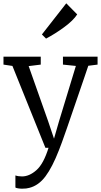

<svg xmlns="http://www.w3.org/2000/svg" viewBox="-20 -888 609 1159"><path d="M1 0ZM113 177Q157 177 200 139Q243 101 273 4H254L55 -490L1 -498V-546H226V-498L153 -489L270 -158L306 -51L336 -155L438 -490L360 -498V-546H569V-498L513 -491L491 -426Q423 -226 385 -117Q347 -8 336 18Q296 121 254.5 176.5Q213 232 157 246Q141 251 113 251Q102 251 89.5 249Q77 247 73 244V171Q90 177 113 177ZM380 -868 446 -801Q422 -764 367.5 -724Q313 -684 258 -655L233 -680Z"/></svg>

Font: Grenzecho Serif
Style: Serif-Regular
Weight: 400
Designer: Dan Reynolds
Foundry: Dan Reynolds
Version: Version 1.001; ttfautohint (v1.1) -l 5 -r 5 -G 72 -x 0 -D la